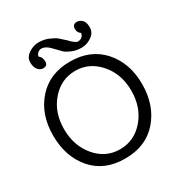

<svg xmlns="http://www.w3.org/2000/svg" viewBox="-154 -737 793 849"><g transform="rotate(-30 242.5 -312.5)"><path d="M15 -241.5Q15 -349 76.5 -418.5Q138 -488 242.5 -488Q347 -488 408.5 -419Q470 -350 470 -242.5Q470 -135 409 -64.5Q348 6 241.5 6Q135 6 75 -64Q15 -134 15 -241.5ZM120 -99Q169 -41 242 -41Q315 -41 364.5 -98.5Q414 -156 414 -241Q414 -326 364 -383.5Q314 -441 242 -441Q170 -441 120.5 -384Q71 -327 71 -242Q71 -157 120 -99ZM279 -576Q306 -547 318.5 -547Q331 -547 339.5 -554.5Q348 -562 349 -573Q334 -583 334 -601Q334 -625 357 -625Q371 -625 383 -613.5Q395 -602 395 -575.5Q395 -549 371 -532Q347 -515 319.5 -515Q292 -515 270 -524.5Q248 -534 238.5 -543Q229 -552 213 -569Q185 -601 162 -601Q152 -601 143.5 -594Q135 -587 134 -576Q149 -566 149 -543.5Q149 -521 127 -521Q111 -521 100 -534.5Q89 -548 89 -573Q89 -598 113.5 -614.5Q138 -631 165 -631Q192 -631 215.5 -621Q239 -611 250 -602Q261 -593 279 -576Z"/></g></svg>

Font: Glass Antiqua
Style: Regular
Weight: 400
Version: 1.001